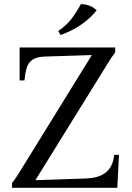

<svg xmlns="http://www.w3.org/2000/svg" viewBox="-20 -890 627 910"><path d="M37 0V-23Q47 -35 56 -48.5Q65 -62 73 -75L414 -627V-629L194 -622Q154 -621 133.5 -606.5Q113 -592 106 -567Q99 -542 96 -509H73V-665H526V-642Q516 -629 507.5 -616Q499 -603 491 -590L149 -38V-36L386 -44Q436 -46 464.5 -61.5Q493 -77 506 -102Q519 -127 521 -156H544L536 0ZM363 -870Q383 -871 404 -863Q425 -855 438 -841Q410 -805 366.5 -774.5Q323 -744 267 -724L256 -743Q297 -771 321 -803.5Q345 -836 363 -870Z"/></svg>

Font: Bona Nova SC
Style: Regular
Weight: 400
Designer: Mateusz Machalski
Foundry: Capitalics
Version: Version 4.001; ttfautohint (v1.8.4.7-5d5b)